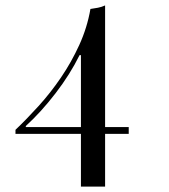

<svg xmlns="http://www.w3.org/2000/svg" viewBox="-20 -493 621 707"><path d="M37 -15Q78 -54 122 -102.5Q166 -151 204.5 -207.5Q243 -264 272 -327.5Q301 -391 313 -460Q327 -462 340.5 -464.5Q354 -467 367 -473V-25H454V0H367V194H278V0H37ZM75 -25H278V-290H273Q238 -219 184.5 -149.5Q131 -80 75 -29Z"/></svg>

Font: Elsie
Style: Regular
Weight: 400
Designer: Alejandro Inler
Foundry: Alejandro Inler
Version: 1.001